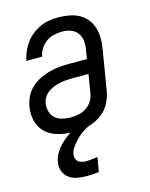

<svg xmlns="http://www.w3.org/2000/svg" viewBox="-114 -601 702 897"><g transform="rotate(-15 237.5 -152.5)"><path d="M190 8Q165 8 141.5 4.5Q118 1 96 -7.5Q74 -16 56.5 -31.5Q39 -47 29 -67Q19 -87 16.5 -111.5Q14 -136 18 -161Q22 -184 33.5 -207.5Q45 -231 64.5 -248.5Q84 -266 106.5 -277Q129 -288 153.5 -294.5Q178 -301 202 -303Q226 -305 250 -305H335L342 -349Q346 -370 343.5 -391.5Q341 -413 329 -429Q317 -445 297.5 -452Q278 -459 256 -459Q237 -459 216.5 -454.5Q196 -450 179 -438Q162 -426 150.5 -408Q139 -390 136 -370H59Q64 -392 73 -413.5Q82 -435 95.5 -453.5Q109 -472 128 -487Q147 -502 168 -511.5Q189 -521 211.5 -524.5Q234 -528 255 -528Q281 -528 306.5 -523.5Q332 -519 353 -508Q374 -497 390 -478.5Q406 -460 413.5 -437Q421 -414 422 -388.5Q423 -363 419 -338L385 -133Q381 -112 372 -91.5Q363 -71 349 -54Q335 -37 315.5 -24.5Q296 -12 275 -4.5Q254 3 232.5 5.5Q211 8 190 8ZM192 -61Q210 -61 229.5 -65Q249 -69 266.5 -80Q284 -91 295 -108.5Q306 -126 309 -145L324 -236H250Q235 -236 219 -235Q203 -234 188 -231Q173 -228 158 -222.5Q143 -217 129.5 -208Q116 -199 107 -185Q98 -171 95 -155Q92 -135 97.5 -115.5Q103 -96 117 -83.5Q131 -71 151 -66Q171 -61 192 -61ZM194 223Q171 223 148.5 219Q126 215 108.5 202.5Q91 190 83 169.5Q75 149 79 126Q82 105 93 85.5Q104 66 119 50Q134 34 152.5 20.5Q171 7 190 -3L201 -8H262L261 0Q243 8 227.5 19.5Q212 31 198.5 45Q185 59 173 75.5Q161 92 159 109Q157 120 160.5 129.5Q164 139 171 144.5Q178 150 188 152.5Q198 155 208 155Q222 155 236 153Q250 151 264 150L252 219Q237 221 222.5 222Q208 223 194 223Z"/></g></svg>

Font: Iosevka QP
Style: Italic
Weight: 400
Italic angle: -9°
Designer: Belleve Invis
Foundry: Belleve Invis
Version: Version 20.0.0; ttfautohint (v1.8.4)